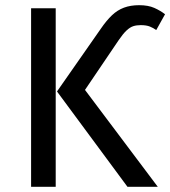

<svg xmlns="http://www.w3.org/2000/svg" viewBox="-20 -721 657 741"><path d="M100 -689H195V0H100ZM438 -566 308 -374 589 0H472L200 -368L369 -610Q391 -642 412 -662Q433 -682 458.5 -691.5Q484 -701 517 -701Q552 -701 575.5 -690.5Q599 -680 617 -666L583 -605Q572 -613 558.5 -618.5Q545 -624 523 -624Q507 -624 494.5 -620Q482 -616 468.5 -603.5Q455 -591 438 -566Z"/></svg>

Font: Fira Sans Variable
Style: Regular
Weight: 400
Designer: Carrois Corporate & Edenspiekermann AG
Foundry: Carrois Corporate GbR & Edenspiekermann AG
Version: Version 4.202